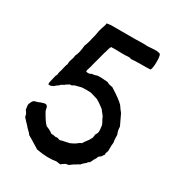

<svg xmlns="http://www.w3.org/2000/svg" viewBox="-160 -575 796 863"><g transform="rotate(30 237.5 -143.5)"><path d="M317 169 301 172Q297 174 290.5 179Q284 184 281 186L260 183Q217 191 158 180Q100 144 95 142Q91 135 80.5 125.5Q70 116 66 110Q63 107 53 96.5Q43 86 38 80Q37 64 25 52Q25 48 23 39.5Q21 31 22 24Q26 10 35 0Q38 -2 48.5 -4.5Q59 -7 63 -10Q84 -18 91 -16Q95 -15 97.5 -11.5Q100 -8 101 -4Q102 0 103 5.5Q104 11 106 14Q128 54 143 68Q165 76 178 87Q186 86 203 90Q208 88 210.5 88.5Q213 89 218 91Q223 93 225 93Q232 90 248 87Q264 84 271 82Q291 73 296 69Q297 68 305 62Q313 56 318 55Q323 46 337 28Q341 23 345 14Q348 11 348 9Q348 8 351 -10Q352 -11 353.5 -13.5Q355 -16 356 -18.5Q357 -21 358 -24Q360 -35 356 -60Q354 -67 347.5 -78Q341 -89 339 -96Q336 -100 332.5 -104.5Q329 -109 324.5 -114.5Q320 -120 318 -123Q292 -143 277 -151Q247 -160 240 -162Q225 -164 192 -162Q166 -155 165 -155Q160 -155 153.5 -150Q147 -145 139 -147Q136 -144 128.5 -140Q121 -136 118 -132Q103 -126 99 -118Q94 -117 88 -111Q82 -105 80 -104Q78 -103 72 -100.5Q66 -98 63.5 -98Q61 -98 55 -99Q53 -107 60 -131Q63 -148 69 -159Q69 -167 71 -173Q74 -180 77.5 -197Q81 -214 85 -221Q84 -233 89.5 -247Q95 -261 95 -271Q106 -292 109 -330Q118 -351 128 -397Q132 -423 136 -434Q137 -438 139.5 -444.5Q142 -451 143.5 -456.5Q145 -462 145 -467L165 -470H287Q295 -470 311.5 -470.5Q328 -471 336 -471Q339 -471 345 -470.5Q351 -470 355 -470Q362 -470 376.5 -471.5Q391 -473 401.5 -472.5Q412 -472 421 -468Q428 -456 426 -415Q424 -390 419 -386Q407 -385 373.5 -385Q340 -385 320 -383Q315 -386 307 -386Q292 -384 261.5 -385Q231 -386 216 -385Q212 -380 208.5 -366Q205 -352 203 -348Q200 -335 193 -310.5Q186 -286 183 -273Q182 -266 178 -254.5Q174 -243 173 -235Q178 -231 187 -232Q196 -233 200 -237Q215 -238 227 -243Q244 -245 281 -241Q291 -234 310 -232Q362 -200 381 -180Q393 -162 403 -150Q407 -141 416 -122.5Q425 -104 429 -95Q429 -75 437 -57Q437 -30 440 -19Q438 -10 438 25Q438 28 435 35Q432 42 433 49Q426 56 426 60L411 72Q410 81 403 90Q401 91 399 97.5Q397 104 394 106Q394 109 392.5 110.5Q391 112 388.5 113Q386 114 385 115Q381 123 377 124Q364 135 359 142Q354 143 347.5 148Q341 153 337 154Q318 167 317 169Z"/></g></svg>

Font: FuturaRenner
Style: Regular
Weight: 400
Designer: Bastien Sozeau
Foundry: NBR — Bastien Sozeau
Version: Version 2.001;PS 002.001;hotconv 1.0.88;makeotf.lib2.5.64775